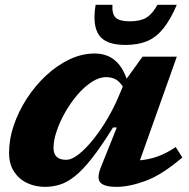

<svg xmlns="http://www.w3.org/2000/svg" viewBox="-20 -750 771 784"><path d="M392.5 -68.5 457 -229.5H441.5Q393 -151.5 355.2 -103.5Q317.5 -55.5 285.5 -30.2Q253.5 -5 224 4Q194.5 13 163.5 13Q125 13 91.8 -2.2Q58.5 -17.5 37.8 -48.5Q17 -79.5 17 -127Q17 -181.5 36.2 -238.2Q55.5 -295 89.5 -347.5Q123.5 -400 168 -441.5Q212.5 -483 263.2 -507.2Q314 -531.5 366.5 -531.5Q461.5 -531.5 497 -428.5L562 -518.5H702L551.5 -95.5Q588 -98.5 622.8 -110.8Q657.5 -123 697.5 -149.5L724.5 -107Q641.5 -36 574.8 -11.5Q508 13 456 13Q405 13 389.5 -5Q374 -23 392.5 -68.5ZM198.5 -146Q198.5 -97.5 250 -97.5Q273.5 -97.5 303 -121.2Q332.5 -145 363 -183.5Q393.5 -222 420 -267.5Q446.5 -313 464.5 -356.5L481.5 -396.5Q467 -419 450.2 -427Q433.5 -435 413.5 -435Q384.5 -435 354 -415Q323.5 -395 295.8 -362.5Q268 -330 246 -291.2Q224 -252.5 211.2 -214.2Q198.5 -176 198.5 -146ZM510.5 -663Q553 -663 577.5 -677.8Q602 -692.5 623 -730.5H702Q675.5 -668.5 646 -632.5Q616.5 -596.5 579.5 -581.5Q542.5 -566.5 492 -566.5Q411.5 -566.5 384 -607Q356.5 -647.5 370.5 -730.5H439Q437 -692.5 452.5 -677.8Q468 -663 510.5 -663Z"/></svg>

Font: Newsreader Caption
Style: Bold Italic
Weight: 700
Italic angle: -17°
Designer: Hugues Gentile
Foundry: Production Type
Version: Version 1.001